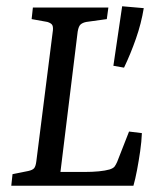

<svg xmlns="http://www.w3.org/2000/svg" viewBox="-20 -593 507 613"><path d="M392 -173 433 -168Q432 -141 427.5 -110Q423 -79 417.5 -50Q412 -21 406 0H16L20 -37L70 -47Q84 -50 89 -56Q94 -62 96 -78L149 -497Q150 -510 145.5 -515Q141 -520 131 -523L81 -532L85 -569H326L321 -532L256 -523Q245 -521 238 -515.5Q231 -510 228 -492L173 -44H250Q275 -44 295.5 -46Q316 -48 330 -52Q342 -56 346 -61.5Q350 -67 354 -76ZM342 -383 370 -573 439 -567Q431 -518 414 -469.5Q397 -421 376 -377Z"/></svg>

Font: Rasa
Style: Italic
Weight: 400
Italic angle: -7.10001°
Designer: Anna Giedrys (Yrsa+Rasa design), David Brezina (Yrsa art-direction, Rasa art-direction, design)
Foundry: Rosetta Type Foundry
Version: Version 2.004